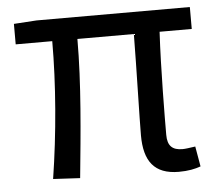

<svg xmlns="http://www.w3.org/2000/svg" viewBox="-45 -592 743 654"><g transform="rotate(-5 327.0 -265.0)"><path d="M541 13C573 13 597 8 616 1L604 -68C583 -65 570 -63 560 -63C526 -63 509 -78 509 -116C509 -169 510 -344 517 -468H627V-543H103L25 -538V-468H150C150 -321 136 -153 112 0L204 5C219 -146 236 -315 236 -468H429C428 -348 423 -179 423 -122C423 -34 457 13 541 13Z"/></g></svg>

Font: Noto Sans CJK KR Regular
Style: Regular
Weight: 400
Designer: Ryoko NISHIZUKA (kana & ideographs); Paul D. Hunt (Latin, Greek & Cyrillic); Wenlong ZHANG (bopomofo); Sandoll Communica
Foundry: Adobe Systems Incorporated
Version: Version 1.004;PS 1.004;hotconv 1.0.82;makeotf.lib2.5.63406